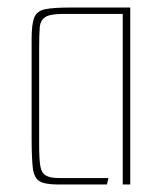

<svg xmlns="http://www.w3.org/2000/svg" viewBox="-20 -490 436 510"><path d="M133 0Q99 0 84.5 -9Q70 -18 67 -45Q64 -72 64 -125V-387Q64 -426 71 -443.5Q78 -461 100 -465.5Q122 -470 167 -470H326V0H306V-453H147Q113 -453 100 -444.5Q87 -436 85.5 -416.5Q84 -397 84 -362V-103Q84 -68 87 -49.5Q90 -31 101.5 -24Q113 -17 138 -17H268L264 0Z"/></svg>

Font: Smooch Sans Thin Thin
Style: Regular
Weight: 250
Version: Version 1.010